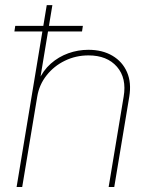

<svg xmlns="http://www.w3.org/2000/svg" viewBox="-20 -748 614 768"><path d="M128.9 -361.3 68.8 0H46.4L167 -727.5H189.5L139.2 -423.8H133.3Q151.9 -465.8 183.1 -493.4Q214.4 -521 253.2 -534.9Q292 -548.8 333.5 -548.8Q389.6 -548.8 429.7 -525.1Q469.7 -501.5 488 -459.5Q506.3 -417.5 497.1 -361.3L437 0H414.6L474.6 -361.3Q487.3 -435.5 447.8 -481Q408.2 -526.4 334 -526.4Q283.2 -526.4 239.5 -505.1Q195.8 -483.9 166.3 -446.5Q136.7 -409.2 128.9 -361.3ZM37.6 -622.1 41 -644.5H311.5L308.1 -622.1Z"/></svg>

Font: Inter 17pt Thin
Style: Italic
Weight: 250
Italic angle: -9.3988°
Version: Version 4.001;git-66647c0bb